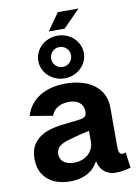

<svg xmlns="http://www.w3.org/2000/svg" viewBox="-104 -1035 795 1113"><g transform="rotate(-10 294.0 -478.5)"><path d="M35.6 -152.6Q35.6 -210.7 63.3 -246.5Q91 -282.2 136 -299.3Q181 -316.5 241.5 -322.4Q276.2 -326 300.6 -328.8Q324.9 -331.6 342.4 -334.7Q350.5 -336.4 356.4 -339.1Q362.3 -341.8 367 -347.4Q371.7 -353 373.2 -362.2Q373.9 -366.5 373.9 -371.6Q373.9 -394.7 363.9 -411.1Q353.9 -427.5 334.7 -436Q315.5 -444.5 288.2 -444.5Q260.8 -444.5 239.7 -436.3Q218.6 -428.1 205 -413.9Q191.4 -399.6 185.6 -381.3L51.3 -403.6Q64.7 -450.4 97.5 -484.1Q130.3 -517.8 178.9 -535.3Q227.4 -552.7 288.6 -552.7Q351.3 -552.7 403.5 -533.5Q455.8 -514.2 488.1 -472.4Q520.4 -430.6 520.4 -367.5V-131.2Q520.4 -116.2 525.8 -105.4Q531.3 -94.6 542.8 -94.6Q548.3 -94.6 552.4 -95.5Q556.5 -96.3 562.4 -98.5L575.4 -7.4Q553.2 -0.3 531.2 3.2Q509.2 6.6 482.9 6.6Q460.6 6.6 440.3 -2.9Q420 -12.4 405.6 -30.6Q391.3 -48.8 386.4 -74.5H381.6Q367.7 -48.4 344.9 -29.4Q322 -10.4 290 0.1Q258 10.6 217.2 10.6Q164.2 10.6 123.1 -8Q82.1 -26.6 58.9 -63.4Q35.6 -100.1 35.6 -152.6ZM375 -195.2V-290.3L400.9 -264.3Q381.9 -260 361.4 -255.9Q340.9 -251.7 317.4 -246.3Q300 -241.5 291.7 -239.3Q283.4 -237.2 266.6 -232.3Q237.5 -225.2 217.7 -216Q197.9 -206.8 187 -192.3Q176 -177.8 176 -156.9Q176 -136 186.4 -121.4Q196.9 -106.9 215.5 -99.5Q234.2 -92.1 258.4 -92.1Q291.9 -92.1 318.5 -105.6Q345.2 -119.2 360.1 -142.9Q375 -166.5 375 -195.2ZM155.8 -708.9Q155.8 -742.9 173.9 -771.9Q192 -800.9 222.9 -817.6Q253.8 -834.3 290 -834.3Q326.3 -834.3 357.1 -817.6Q388 -800.9 406.1 -771.9Q424.2 -742.9 424.2 -708.9Q424.2 -674.7 406.1 -645.8Q388 -616.9 357.1 -600.1Q326.2 -583.2 290 -583.2Q253.8 -583.2 222.9 -600.1Q192 -616.9 173.9 -645.8Q155.8 -674.7 155.8 -708.9ZM348.6 -708.9Q348.6 -733.2 331.5 -750.2Q314.3 -767.3 290 -767.3Q265.7 -767.3 248.7 -750.2Q231.6 -733.2 231.6 -708.9Q231.6 -684.6 248.7 -667.4Q265.7 -650.3 290 -650.3Q314.7 -650.3 331.6 -667.4Q348.6 -684.6 348.6 -708.9ZM316.4 -968.1H438.5L338.8 -867.1H245.1Z"/></g></svg>

Font: Raveo Variable
Style: Regular
Weight: 400
Designer: Jakub Foglar, Rasmus Andersson (Inter)
Foundry: Jakubfoglar.com
Version: Version 1.000;Glyphs 3.2.3 (3260)